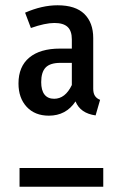

<svg xmlns="http://www.w3.org/2000/svg" viewBox="-20 -709 461 727"><path d="M252 -525V-560Q252 -592 236 -607Q220 -622 186 -622Q151 -622 97 -603L75 -661Q139 -689 198 -689Q266 -689 299.5 -656Q333 -623 333 -565V-373Q333 -356 339.5 -346Q346 -336 359 -331L342 -272Q284 -280 266 -325Q230 -271 165 -271Q112 -271 81 -304.5Q50 -338 50 -393Q50 -457 91 -491Q132 -525 207 -525ZM252 -387V-471H209Q170 -471 153 -453.5Q136 -436 136 -398Q136 -367 148.5 -351Q161 -335 185 -335Q227 -335 252 -387ZM371 -73V-2H54V-73Z"/></svg>

Font: Fira Sans Compressed
Style: Regular
Weight: 400
Width: 1
Designer: bBox Type GmbH & Carrois Corporate GbR & Edenspiekermann AG
Foundry: bBox Type GmbH & Carrois Corporate GbR & Edenspiekermann AG
Version: Version 4.301